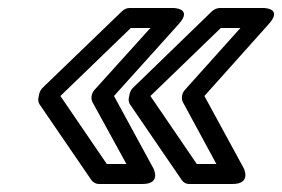

<svg xmlns="http://www.w3.org/2000/svg" viewBox="-20 -496 705 480"><path d="M211 -241 296 -86H247L131 -256L307 -426H356L216 -271C208 -262 207 -249 211 -241ZM265 -256 427 -436C463 -476 413 -476 413 -476H304C297 -476 290 -473 284 -467L87 -277C83 -273 79 -267 78 -261L76 -251C75 -245 76 -240 79 -235L209 -45C213 -40 220 -36 227 -36H336C385 -36 363 -76 363 -76ZM437 -241 521 -86H472L356 -256L532 -426H581L442 -271C434 -262 433 -249 437 -241ZM491 -256 652 -436C688 -476 639 -476 639 -476H530C523 -476 515 -473 509 -467L313 -277C309 -273 305 -267 304 -261L302 -251C301 -245 302 -240 305 -235L435 -45C439 -40 445 -36 452 -36H561C610 -36 589 -76 589 -76Z"/></svg>

Font: Asimov
Style: XWidOuIt
Weight: 500
Designer: Google
Version: Version 2.000980; 2014